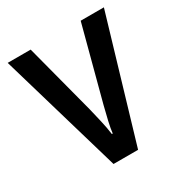

<svg xmlns="http://www.w3.org/2000/svg" viewBox="-133 -639 699 738"><g transform="rotate(-30 216.0 -270.0)"><path d="M161 0 3 -540H105L187 -227Q194 -198 201.5 -165.5Q209 -133 213 -103H217Q219 -123 226 -153.5Q233 -184 241 -215L327 -540H430L270 0Z"/></g></svg>

Font: Noto Sans Khmer Condensed Medium
Style: Regular
Weight: 500
Width: 3
Designer: Danh Hong and the Monotype Design Team
Foundry: Monotype Imaging Inc.
Version: Version 2.004; ttfautohint (v1.8.4.7-5d5b)